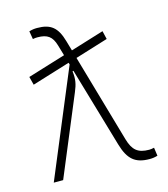

<svg xmlns="http://www.w3.org/2000/svg" viewBox="-112 -830 810 927"><g transform="rotate(-15 293.0 -366.0)"><path d="M73.2 -481.9 263.2 -540.5 266.1 -531.7 44.4 0H91.3L256.3 -396C271 -431.2 276.4 -454.6 271 -495.6L275.9 -497.1L392.6 -98.1C415.5 -19 450.2 9.8 521.5 9.8C535.6 9.8 546.4 8.3 561.5 3.9L555.7 -37.6C544.9 -35.2 538.6 -34.2 531.2 -34.2C475.1 -34.2 449.7 -55.2 433.1 -112.3L306.2 -553.2L470.7 -604L460.9 -645.5L294.4 -594.2L279.8 -644.5C259.3 -716.3 227.5 -742.2 159.7 -742.2C145.5 -742.2 134.8 -740.7 119.6 -736.3L126.5 -695.8C135.7 -697.8 142.1 -698.2 149.9 -698.2C199.2 -698.2 222.2 -681.2 235.8 -634.8L251.5 -581.5L62.5 -523.4Z"/></g></svg>

Font: Cascadia Mono PL ExtraLight
Style: Regular
Weight: 200
Monospace: yes
Designer: Aaron Bell
Foundry: Saja Typeworks
Version: Version 2404.023